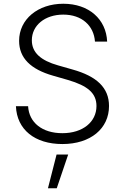

<svg xmlns="http://www.w3.org/2000/svg" viewBox="-20 -758 666 1025"><path d="M313 11C464 11 562 -72 562 -192C562 -290 496 -351 367 -387L290 -409C198 -435 150 -477 150 -543C150 -622 219 -680 318 -680C417 -680 481 -621 487 -536H552C547 -655 455 -738 318 -738C182 -738 82 -655 82 -540C82 -448 144 -388 263 -354L343 -331C449 -300 495 -260 495 -192C495 -107 422 -47 313 -47C206 -47 135 -103 130 -191H65C70 -66 166 11 313 11ZM236 247H283L344 67H282Z"/></svg>

Font: Wafeq Light
Style: Regular
Weight: 300
Designer: Rasmus Andersson & Azza Alameddine
Foundry: Google & TypeTogether
Version: Version 3.000;January 28, 2025;FontCreator 15.0.0.3014 64-bi